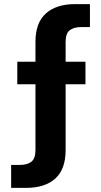

<svg xmlns="http://www.w3.org/2000/svg" viewBox="-20 -749 493 936"><path d="M34.3 167V55.1H75.4Q113.3 55.1 133.1 39.4Q152.9 23.6 152.9 -18.1V-545Q152.9 -638 203.7 -683.5Q254.6 -729 346.4 -729H418.4V-617.1H377.3Q340.1 -617.1 320 -601.7Q299.9 -586.3 299.9 -543.9V-17Q299.9 76 249.5 121.5Q199.1 167 106.3 167ZM64.3 -338.3V-448H396.6V-338.3Z"/></svg>

Font: Mona Sans ExtraLight
Style: Regular
Weight: 200
Designer: Deni Anggara
Foundry: GitHub
Version: Version 2.000